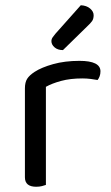

<svg xmlns="http://www.w3.org/2000/svg" viewBox="-20 -707 422 732"><path d="M155 -2Q150 0 140 2.5Q130 5 118 5Q75 5 75 -31V-370Q75 -393 83.5 -406.5Q92 -420 112 -433Q138 -450 182.5 -462.5Q227 -475 283 -475Q363 -475 363 -435Q363 -425 360 -416.5Q357 -408 352 -402Q342 -404 326 -406Q310 -408 294 -408Q248 -408 213 -398.5Q178 -389 155 -376ZM288 -687Q310 -686 323.5 -674.5Q337 -663 337 -649Q337 -635 331 -626.5Q325 -618 311 -605L220 -516Q200 -516 188 -526.5Q176 -537 176 -550Q176 -558 181 -565Q186 -572 191 -578Z"/></svg>

Font: Baloo Da 2
Style: Regular
Weight: 400
Designer: Noopur Datye, Sulekha Rajkumar and Ek Type
Foundry: Ek Type
Version: Version 1.640;hotconv 1.0.111;makeotfexe 2.5.65597; ttfautoh